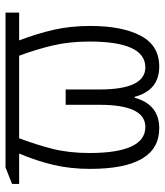

<svg xmlns="http://www.w3.org/2000/svg" viewBox="28 -600 582 677"><g transform="rotate(-90 318.5 -261.0)"><path d="M613 -532H67L9 -509V-484H116Q90 -422 76 -362.5Q62 -303 62 -234Q62 10 205 10Q289 10 313 -77H316Q339 10 423 10Q497 10 531.5 -55.5Q566 -121 566 -233Q566 -303 552.5 -362Q539 -421 515 -484H613ZM461 -484Q484 -422 497.5 -364Q511 -306 511 -236Q511 -39 420 -39Q342 -39 342 -201V-320H288V-201Q288 -39 210 -39Q118 -39 118 -236Q118 -308 132.5 -365.5Q147 -423 170 -484Z"/></g></svg>

Font: Noto Sans UI SemiCondensed Light
Style: Regular
Weight: 300
Width: 4
Designer: Monotype Design Team
Foundry: Monotype Imaging Inc.
Version: Version 1.901